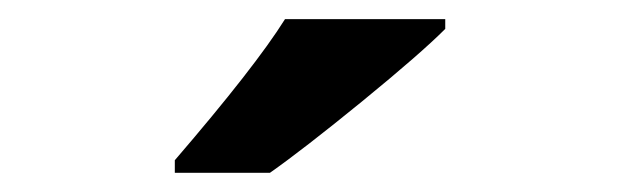

<svg xmlns="http://www.w3.org/2000/svg" viewBox="-20 -786 647 200"><path d="M162.1 -606V-619.1Q246.1 -716.8 276.9 -766.1H443.8V-755.9Q418.5 -730.5 357.2 -680.4Q295.9 -630.4 261.2 -606Z"/></svg>

Font: Zoram GWebM
Style: Bold
Weight: 700
Foundry: Ascender Corporation
Version: Version 1.000